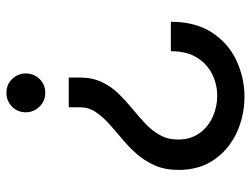

<svg xmlns="http://www.w3.org/2000/svg" viewBox="-114 -464 800 613"><g transform="rotate(-90 286.5 -158.0)"><path d="M284 222Q222 222 168.5 197Q115 172 82.5 125Q50 78 50 12Q50 -32 64.5 -64.5Q79 -97 101.5 -122.5Q124 -148 150 -169.5Q176 -191 198.5 -211.5Q221 -232 235.5 -254Q250 -276 250 -304V-339H345V-304Q345 -264 330.5 -233.5Q316 -203 293.5 -180Q271 -157 246 -136.5Q221 -116 198.5 -95Q176 -74 161.5 -48.5Q147 -23 147 10Q147 50 167 78Q187 106 219 120.5Q251 135 287 135Q323 135 355.5 119Q388 103 408.5 70.5Q429 38 429 -13H523Q523 66 488.5 118.5Q454 171 399 196.5Q344 222 284 222ZM296 -538Q323 -538 340.5 -519.5Q358 -501 358 -476Q358 -451 340.5 -432.5Q323 -414 296 -414Q270 -414 252 -432.5Q234 -451 234 -476Q234 -502 252 -520Q270 -538 296 -538Z"/></g></svg>

Font: Be Vietnam Pro Variable Thin
Style: Regular
Weight: 100
Designer: Lam Bao, Tony Le, Vietanh Nguyen
Foundry: Yellow Type Foundry
Version: Version 1.002